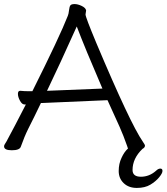

<svg xmlns="http://www.w3.org/2000/svg" viewBox="-21 -731 818 943"><path d="M745 108Q756 97 766.5 97Q777 97 777 108.5Q777 120 760.5 140Q744 160 717.5 176Q691 192 651 192Q611 192 586.5 168.5Q562 145 562 109Q562 73 576 44Q589 15 608 -2Q607 -2 607 -3L603 -15Q586 -64 566 -109L507 -239L184 -225H180Q164 -191 148 -159L118 -99Q99 -61 81 -10Q75 7 37 7Q-1 7 -1 -12Q-1 -18 3 -23.5Q7 -29 11 -36.5Q15 -44 24.5 -62Q34 -80 53.5 -116.5Q73 -153 106 -218H99Q87 -218 77 -236.5Q67 -255 67 -270Q67 -285 78 -285H80Q98 -283 119 -283H138Q273 -553 312 -653Q316 -662 318 -680.5Q320 -699 325 -705Q330 -711 345.5 -711Q361 -711 380 -702Q399 -693 402 -680L399 -660Q399 -647 452 -520Q619 -124 680 -36Q691 -20 691 -16Q691 -6 679 0Q630 47 630 104Q630 137 671 137Q712 137 745 108ZM210 -285 482 -296Q397 -493 356 -601Q273 -416 210 -285Z"/></svg>

Font: LXGW WenKai TC
Style: Regular
Weight: 400
Designer: LXGW / Fontworks Inc.
Foundry: LXGW / Fontworks Inc.
Version: Version 1.330